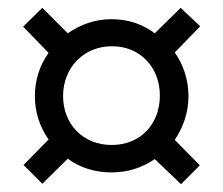

<svg xmlns="http://www.w3.org/2000/svg" viewBox="-20 -601 570 490"><path d="M375 -195 442 -131 490 -179 426 -244C448 -277 461 -314 461 -356C461 -397 448 -436 426 -467L491 -534L441 -581L375 -516C343 -540 306 -552 265 -552C223 -552 186 -539 153 -516L88 -581L39 -533L104 -466C81 -434 69 -396 69 -356C69 -315 81 -278 104 -245L40 -180L88 -132L153 -196C184 -173 222 -161 265 -161C306 -161 343 -173 375 -195ZM265 -231C191 -231 141 -285 141 -356C141 -428 193 -483 266 -483C337 -483 388 -430 388 -357C388 -286 340 -231 265 -231Z"/></svg>

Font: Noto Sans Mono Condensed Medium
Style: Regular
Weight: 500
Width: 3
Designer: Monotype Design Team
Foundry: Monotype Imaging Inc.
Version: Version 2.014